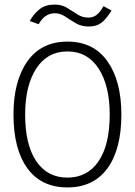

<svg xmlns="http://www.w3.org/2000/svg" viewBox="-20 -809 590 840"><path d="M275 11Q161 11 100 -72.5Q39 -156 39 -308Q39 -455 100 -541Q161 -627 275 -627Q389 -627 450 -541Q511 -455 511 -308Q511 -156 450 -72.5Q389 11 275 11ZM275 -32Q363 -32 411.5 -104Q460 -176 460 -308Q460 -434 411.5 -509Q363 -584 275 -584Q187 -584 138.5 -509Q90 -434 90 -308Q90 -176 138.5 -104Q187 -32 275 -32ZM433 -782 468 -763Q444 -724 422.5 -708.5Q401 -693 368 -693Q336 -693 311.5 -707.5Q287 -722 265.5 -736.5Q244 -751 220 -751Q199 -751 181.5 -740Q164 -729 149 -703L110 -717Q128 -749 153.5 -769Q179 -789 219 -789Q250 -789 273 -775Q296 -761 318 -746.5Q340 -732 367 -732Q386 -732 401 -742.5Q416 -753 433 -782Z"/></svg>

Font: Inconsolata SemiExpanded Light
Style: Regular
Weight: 300
Width: 6
Monospace: yes
Designer: Raph Levien, Cyreal, Brenton Simpson
Foundry: Raph Levien, Cyreal, Google
Version: Version 3.001; ttfautohint (v1.8.2.53-6de2)